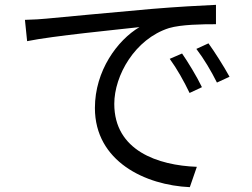

<svg xmlns="http://www.w3.org/2000/svg" viewBox="-20 -740 1040 793"><path d="M732 -519 681 -497C711 -456 740 -404 763 -356L814 -380C793 -424 755 -486 732 -519ZM841 -561 791 -538C823 -496 852 -447 876 -399L928 -423C904 -467 865 -528 841 -561ZM83 -658 92 -570C199 -592 469 -618 556 -628C465 -574 372 -448 372 -294C372 -73 581 25 764 33L793 -51C632 -57 452 -118 452 -311C452 -428 537 -579 678 -624C729 -639 815 -640 872 -640V-720C806 -717 713 -712 605 -703C423 -687 236 -669 171 -663C152 -661 121 -659 83 -658Z"/></svg>

Font: Noto Sans CJK TC Regular
Style: Regular
Weight: 400
Designer: Ryoko NISHIZUKA (kana & ideographs); Paul D. Hunt (Latin, Greek & Cyrillic); Wenlong ZHANG (bopomofo); Sandoll Communica
Foundry: Adobe Systems Incorporated
Version: Version 1.001;PS 1.001;hotconv 1.0.78;makeotf.lib2.5.61930